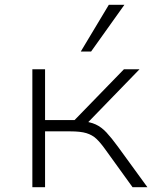

<svg xmlns="http://www.w3.org/2000/svg" viewBox="-20 -781 654 801"><path d="M115 0V-492H168V-280H291L497 -492H562L336 -259L318 -276Q355 -273 379 -262Q403 -251 424 -228.5Q445 -206 472 -169L595 0H533L419 -158Q399 -186 382 -202Q365 -218 340.5 -225.5Q316 -233 273 -233H168V0ZM317 -566 434 -761H499L360 -566Z"/></svg>

Font: Nunito Sans 7pt SemiExpanded ExtraLight
Style: Regular
Weight: 250
Width: 6
Designer: Vernon Adams
Foundry: Vernon Adams
Version: Version 3.101;gftools[0.9.27]